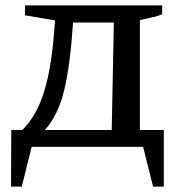

<svg xmlns="http://www.w3.org/2000/svg" viewBox="-20 -547 677 715"><path d="M21 148 22 -63H63Q116 -115 144 -205Q172 -295 182 -435L185 -471L73 -490V-527H584V-494Q568 -487 551 -483.5Q534 -480 501 -472V-63H590V148H550L513 0H98L61 148ZM252 -463Q242 -308 219.5 -213Q197 -118 147 -63H396L404 -463Z"/></svg>

Font: Piazzolla SC Medium
Style: Regular
Weight: 500
Designer: Juan Pablo del Peral
Foundry: Huerta Tipografica
Version: Version 1.330